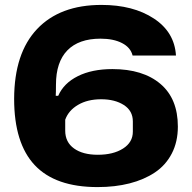

<svg xmlns="http://www.w3.org/2000/svg" viewBox="-20 -759 788 789"><path d="M380.9 9.8Q207.5 9.8 122.8 -80.3Q38.1 -170.4 38.1 -353Q38.6 -540.5 132.3 -639.6Q226.1 -738.8 397 -738.8Q527.3 -738.8 612.3 -682.9Q697.3 -627 703.1 -530.8H524.9Q516.6 -564 481.4 -582Q446.3 -600.1 393.1 -600.1Q303.7 -600.1 256.8 -552Q210 -503.9 210 -411.1Q210 -378.4 209 -365.2H219.2Q241.7 -417 299.8 -446Q357.9 -475.1 441.9 -475.1Q567.4 -475.1 639.2 -414.3Q710.9 -353.5 710.9 -238.8Q710.9 -176.3 686 -128.2Q661.1 -80.1 616.5 -50.3Q571.8 -20.5 512.5 -5.4Q453.1 9.8 380.9 9.8ZM38.1 -355V-353ZM381.8 -123Q445.8 -123 485.8 -148.7Q525.9 -174.3 525.9 -217.8V-259.8Q525.9 -303.7 489 -327.4Q452.1 -351.1 396 -351.1Q339.8 -351.1 300.8 -328.1Q261.7 -305.2 248 -267.1V-222.2Q248 -174.8 284.2 -148.9Q320.3 -123 381.8 -123Z"/></svg>

Font: Hubot Sans Expanded
Style: Bold
Weight: 700
Width: 7
Designer: Deni Anggara
Foundry: GitHub
Version: Version 1.001;gftools[0.9.31]